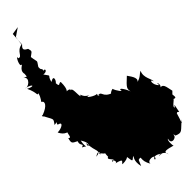

<svg xmlns="http://www.w3.org/2000/svg" viewBox="-22 -148 311 308"><g transform="rotate(90 134.0 5.5)"><path d="M237 -61C228 -66 239 -62 243 -80C239 -73 226 -87 235 -88C240 -87 229 -80 227 -98C237 -87 220 -98 228 -109C224 -97 219 -109 214 -117C214 -115 205 -106 203 -108C215 -114 198 -124 196 -115C199 -118 194 -115 198 -120C193 -132 191 -128 172 -130C183 -131 176 -130 162 -122C162 -124 160 -120 160 -126C150 -119 145 -117 153 -119C153 -113 133 -121 140 -114C138 -123 136 -120 132 -115H126C120 -105 113 -99 124 -94C116 -102 110 -84 117 -94C118 -83 106 -76 111 -85C107 -83 106 -68 94 -64C99 -62 104 -64 112 -59C104 -61 103 -46 102 -42C122 -41 123 -42 127 -48C122 -36 122 -29 125 -32C128 -38 126 -24 123 -19C132 -13 137 -20 129 -20C138 -3 126 -2 133 4C135 2 134 -7 134 5C142 0 135 4 131 6C135 8 139 29 133 18C138 30 128 35 135 32C134 36 119 47 126 48C122 47 124 54 131 57C129 54 125 51 112 64C113 68 121 64 114 72C110 71 99 76 112 79C99 87 103 76 100 92C95 85 89 89 94 92C88 95 95 94 88 100C75 103 82 99 72 112C63 111 63 109 59 116C58 117 65 127 52 126L35 141L24 133L40 136L52 127C63 135 71 125 74 132C67 137 85 132 85 128C81 123 93 132 99 122C105 117 103 118 105 124C104 112 122 116 122 121C114 108 119 105 123 118C129 101 135 102 130 100C138 95 144 96 144 95C142 89 150 86 165 93C168 98 168 85 166 95C173 74 169 76 181 74C171 67 182 73 180 68C175 60 186 62 193 69C193 69 199 55 188 49C189 63 202 42 202 52C211 47 210 46 207 37C216 33 209 26 217 30C213 19 220 23 206 32C210 12 220 21 210 23C225 8 220 -2 232 7C215 4 234 -4 226 3C229 -14 222 -2 232 -12C239 -8 233 -27 240 -19C235 -14 239 -30 243 -23C233 -39 241 -33 244 -35C232 -47 228 -41 230 -39C239 -52 241 -51 231 -52C231 -54 238 -51 247 -65Z"/></g></svg>

Font: Charger Distortion
Style: 1
Weight: 400
Designer: Jasper
Foundry: Cannot Into Space Fonts
Version: Version 0.98